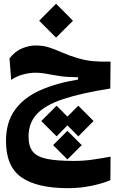

<svg xmlns="http://www.w3.org/2000/svg" viewBox="-20 -673 626 1015"><path d="M340.8 321.8Q176.3 321.8 94 264.9Q11.7 208 11.7 72.8Q11.7 -26.4 58.6 -91.6Q105.5 -156.7 190.9 -195.1Q276.4 -233.4 392.6 -252.4V-264.6Q367.2 -265.1 338.9 -266.4Q310.5 -267.6 268.1 -275.4Q236.3 -281.2 214.1 -284.9Q191.9 -288.6 168.9 -288.6Q134.8 -288.6 99.9 -278.8Q64.9 -269 39.1 -250.5L30.3 -364.3Q59.1 -401.9 96.4 -417.2Q133.8 -432.6 168 -432.6Q209 -432.6 241.7 -421.6Q274.4 -410.6 308.3 -395.5Q342.3 -380.4 387.2 -366.7Q433.1 -353 472.4 -349.6Q511.7 -346.2 564.5 -347.2L563 -205.1Q408.7 -180.7 313.5 -148.9Q218.3 -117.2 174.6 -69.8Q130.9 -22.5 130.9 48.3Q130.9 99.6 152.8 127.7Q174.8 155.8 227.1 166.7Q279.3 177.7 370.1 177.7Q422.4 177.7 469.2 170.9Q516.1 164.1 564.5 155.3L563.5 279.3Q523.4 296.9 463.1 309.3Q402.8 321.8 340.8 321.8ZM394 -114.3 474.6 -33.2 394 47.9 336.4 -10.3 279.3 47.9 198.2 -33.2 279.3 -114.3 336.4 -56.6ZM336.4 18.6 412.1 94.2 336.4 169.9 260.7 94.2ZM276.4 -474.1 187 -563.5 276.4 -653.3 365.7 -563.5Z"/></svg>

Font: Cascadia Mono
Style: Bold
Weight: 700
Monospace: yes
Designer: Aaron Bell
Foundry: Saja Typeworks
Version: Version 2404.023; ttfautohint (v1.8.4)